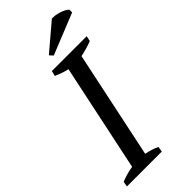

<svg xmlns="http://www.w3.org/2000/svg" viewBox="-281 -945 998 998"><g transform="rotate(-45 218.0 -446.5)"><path d="M255 0H-1L4 -29Q48 -47 90 -53L215 -646Q195 -650 177 -656.5Q159 -663 140 -671L147 -700H403L397 -671Q377 -663 354 -656.5Q331 -650 311 -646L186 -53Q206 -49 225.5 -43Q245 -37 260 -29ZM340 -893Q343 -893 347 -893Q354 -893 363 -892Q377 -890 391.5 -885.5Q406 -881 418.5 -874.5Q431 -868 437 -861V-841L211 -750L194 -769Z"/></g></svg>

Font: PTSerif
Style: Italic
Weight: 400
Italic angle: -12°
Designer: A.Korolkova, O.Umpeleva, V.Yefimov
Foundry: ParaType Ltd
Version: Version 1.000W OFL; ttfautohint (v1.2) -l 8 -r 50 -G 200 -x 